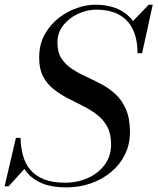

<svg xmlns="http://www.w3.org/2000/svg" viewBox="-48 -780 668 814"><path d="M233 14.5Q174.5 14.5 134.2 -1.2Q94 -17 69.2 -45.2Q44.5 -73.5 32.8 -112Q21 -150.5 19.5 -195.5H39Q40 -154.5 49.8 -119.8Q59.5 -85 81.2 -59.5Q103 -34 138.8 -19.8Q174.5 -5.5 227.5 -5.5Q280.5 -5.5 325 -25.5Q369.5 -45.5 396.2 -82Q423 -118.5 423 -168Q423 -213 406.5 -243.2Q390 -273.5 362.8 -294.2Q335.5 -315 303 -331.2Q270.5 -347.5 238 -364.2Q205.5 -381 178.2 -402.8Q151 -424.5 134.5 -456.2Q118 -488 118 -535Q118 -591.5 141.2 -633.5Q164.5 -675.5 201 -703.8Q237.5 -732 278.5 -746Q319.5 -760 355 -760Q419 -760 463.5 -736Q508 -712 531.2 -666Q554.5 -620 554.5 -554.5H535Q535 -614 515.2 -655.2Q495.5 -696.5 456.5 -717.8Q417.5 -739 360 -739Q321 -739 283 -721.5Q245 -704 220.2 -672.8Q195.5 -641.5 195.5 -599.5Q195.5 -559 212.2 -532.8Q229 -506.5 256.2 -488.5Q283.5 -470.5 316.2 -455.5Q349 -440.5 382 -423Q415 -405.5 442.2 -380.2Q469.5 -355 486.2 -316.2Q503 -277.5 503 -219.5Q503 -167.5 481.5 -124.2Q460 -81 422.2 -50Q384.5 -19 336 -2.2Q287.5 14.5 233 14.5ZM-28.5 10 19.5 -195.5H39V-141.5Q44 -121.5 49.5 -104.2Q55 -87 62 -71L-11.5 10ZM535 -554.5 541 -598Q536.5 -621 530 -642Q523.5 -663 511.5 -686L582.5 -760H599.5L554.5 -554.5Z"/></svg>

Font: Bodoni Moda 11pt
Style: Italic
Weight: 400
Italic angle: -13°
Version: Version 2.004